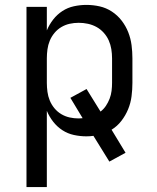

<svg xmlns="http://www.w3.org/2000/svg" viewBox="-20 -548 640 783"><path d="M88 215V-520H171V-424Q181 -448 197 -468.5Q213 -489 234.5 -503Q256 -517 281.5 -522.5Q307 -528 332 -528Q360 -528 386.5 -522Q413 -516 436 -501Q459 -486 476 -464Q493 -442 503 -416.5Q513 -391 516.5 -364Q520 -337 520 -310V-210Q520 -183 516.5 -155.5Q513 -128 502.5 -102.5Q492 -77 475 -55Q458 -33 435 -19L492 75L426 111L361 6Q354 7 347 7.5Q340 8 332 8Q307 8 281.5 2.5Q256 -3 234.5 -17Q213 -31 197 -51.5Q181 -72 171 -96V215ZM301 -65Q305 -65 309 -65.5Q313 -66 317 -66L267 -149L333 -185L390 -93Q403 -103 412 -116.5Q421 -130 427 -145.5Q433 -161 435 -177.5Q437 -194 437 -210V-310Q437 -329 434 -347.5Q431 -366 423.5 -383Q416 -400 403 -414.5Q390 -429 373.5 -438Q357 -447 338.5 -451Q320 -455 301 -455Q282 -455 264 -451Q246 -447 230 -437.5Q214 -428 202 -413.5Q190 -399 183 -382Q176 -365 173.5 -346.5Q171 -328 171 -310V-210Q171 -192 173.5 -173.5Q176 -155 183 -138Q190 -121 202 -106.5Q214 -92 230 -82.5Q246 -73 264 -69Q282 -65 301 -65Z"/></svg>

Font: Zed Sans Extended
Style: Regular
Weight: 400
Width: 7
Designer: Belleve Invis
Foundry: Belleve Invis
Version: Version 1.0.0; ttfautohint (v1.8.4)